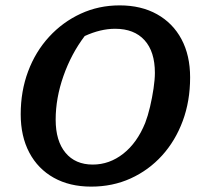

<svg xmlns="http://www.w3.org/2000/svg" viewBox="-20 -683 751 714"><path d="M319 11Q239 11 180 -22Q121 -55 89 -115.5Q57 -176 57 -258Q57 -344 84.5 -417.5Q112 -491 162.5 -546Q213 -601 280 -632Q347 -663 425 -663Q505 -663 564 -630Q623 -597 655 -537Q687 -477 687 -395Q687 -307 659.5 -233Q632 -159 582.5 -104.5Q533 -50 466 -19.5Q399 11 319 11ZM325 -71Q387 -71 438.5 -111.5Q490 -152 520 -226Q530 -252 538 -286Q546 -320 551 -354Q556 -388 556 -412Q556 -491 517.5 -533.5Q479 -576 408 -576Q354 -576 295 -549Q245 -483 216 -400.5Q187 -318 187 -238Q187 -159 223.5 -115Q260 -71 325 -71Z"/></svg>

Font: Piazzolla SC SemiBold
Style: Italic
Weight: 600
Italic angle: -11.3°
Designer: Juan Pablo del Peral
Foundry: Huerta Tipografica
Version: Version 1.330